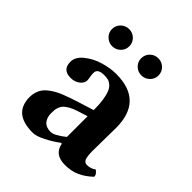

<svg xmlns="http://www.w3.org/2000/svg" viewBox="-180 -742 865 865"><g transform="rotate(45 253.0 -309.0)"><path d="M275.9 -573.2Q275.9 -596.2 292 -612.1Q308.1 -627.9 331.1 -627.9Q353.5 -627.9 369.9 -612.1Q386.2 -596.2 386.2 -573.2Q386.2 -550.8 369.9 -534.9Q353.5 -519 331.1 -519Q308.1 -519 292 -534.9Q275.9 -550.8 275.9 -573.2ZM89.8 -573.2Q89.8 -596.2 106.2 -612.1Q122.6 -627.9 145 -627.9Q168 -627.9 184.1 -612.1Q200.2 -596.2 200.2 -573.2Q200.2 -550.8 184.1 -534.9Q168 -519 145 -519Q122.6 -519 106.2 -534.9Q89.8 -550.8 89.8 -573.2ZM295.4 -48.3 289.1 -47.9Q261.7 -26.9 225.6 -8.5Q189.5 9.8 168.9 9.8Q104.5 9.8 74.2 -16.6Q43.9 -43 43.9 -95.2Q43.9 -111.8 48.6 -126.2Q53.2 -140.6 60.8 -151.9Q68.4 -163.1 81.5 -173.3Q94.7 -183.6 107.9 -191.4Q121.1 -199.2 141.6 -207.5Q162.1 -215.8 179.7 -221.7L223.1 -235.8L290 -256.8Q290 -293.9 285.9 -320.6Q281.7 -347.2 275.1 -362.8Q268.6 -378.4 258.1 -387.5Q247.6 -396.5 237.3 -399.2Q227.1 -401.9 212.9 -401.9Q173.8 -401.9 170.9 -379.4Q169.4 -369.6 172.4 -353Q175.3 -336.4 175.3 -332Q175.3 -313.5 157.2 -299.6Q139.2 -285.6 113.3 -285.6Q61.5 -285.6 61.5 -336.4Q61.5 -367.2 93 -392.8Q124.5 -418.5 166.5 -431.2Q208.5 -443.8 247.1 -443.8Q418 -443.8 418 -271L416 -127Q416 -89.4 421.9 -74.7Q427.7 -60.1 443.8 -60.1Q466.8 -60.1 485.8 -74.2Q495.6 -66.4 499.8 -60.5Q503.9 -54.7 503.9 -45.9Q474.6 -18.1 443.6 -4.2Q412.6 9.8 373 9.8Q305.2 9.8 295.4 -48.3ZM290 -217.8 237.8 -201.2Q217.3 -194.3 203.1 -186Q189 -177.7 181.4 -169.9Q173.8 -162.1 169.7 -151.1Q165.5 -140.1 164.8 -131.8Q164.1 -123.5 164.1 -109.9Q164.1 -84 178.2 -66.9Q192.4 -49.8 222.2 -49.8Q245.1 -49.8 290 -85.9Z"/></g></svg>

Font: Linux Libertine G
Style: Bold
Weight: 700
Designer: Philipp H. Poll
Foundry: Philipp H. Poll
Version: Version 5.0.3